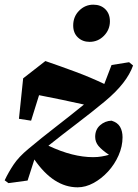

<svg xmlns="http://www.w3.org/2000/svg" viewBox="-31 -772 589 821"><path d="M50 -264 68 -437 163 -511Q227 -489 290.5 -465.5Q354 -442 415 -413L446 -494L521 -506L538 -492Q525 -455 495.5 -417Q466 -379 418 -339Q360 -291 297.5 -243.5Q235 -196 176 -149Q229 -124 276.5 -112Q324 -100 367 -100Q387 -100 404 -103Q421 -106 435 -110Q404 -131 390 -148Q376 -165 376 -187Q376 -218 397 -236.5Q418 -255 446 -256Q472 -248 482.5 -229.5Q493 -211 493 -185Q493 -146 476 -107.5Q459 -69 431 -38.5Q403 -8 369 10.5Q335 29 301 29Q198 29 116 -90L87 0L5 11L-11 -1Q5 -35 27 -68Q49 -101 90 -135Q146 -182 207.5 -229.5Q269 -277 328 -325Q280 -336 233 -345.5Q186 -355 136 -365L102 -256ZM352 -593Q322 -593 302 -612Q282 -631 282 -663Q282 -701 307.5 -726.5Q333 -752 368 -752Q400 -752 419.5 -732.5Q439 -713 439 -681Q439 -645 413.5 -619Q388 -593 352 -593Z"/></svg>

Font: Source Serif 4 SmText
Style: Bold Italic
Weight: 700
Italic angle: -12°
Designer: Frank Grießhammer
Foundry: Adobe
Version: Version 4.005;hotconv 1.1.0;makeotfexe 2.6.0